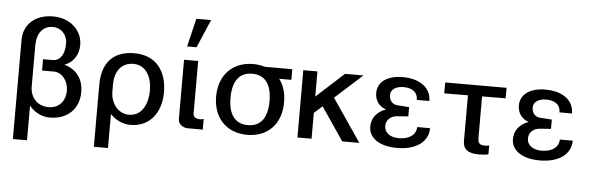

<svg xmlns="http://www.w3.org/2000/svg" viewBox="-58 -1015 4372 1421"><g transform="rotate(5 2128.5 -305.0)"><path d="M296 -657C359 -657 404 -608 404 -542C404 -465 371 -413 317 -413H244V-329H331C393 -329 440 -269 440 -196C440 -116 390 -63 315 -63C235 -63 178 -121 178 -204V-510C178 -599 221 -657 296 -657ZM292 -735C159 -735 73 -658 73 -541V195H178V-62C219 -13 274 13 330 13C463 13 547 -71 547 -194C547 -290 498 -360 406 -386C473 -412 509 -471 509 -542C509 -650 418 -735 292 -735Z M776 -275C776 -363 821 -437 914 -437C1010 -437 1052 -346 1052 -254V-241C1050 -165 1018 -59 912 -59C832 -59 776 -133 776 -221ZM780 200V-53C820 -10 874 15 930 15C1073 15 1157 -95 1157 -246C1157 -400 1079 -516 914 -516C770 -516 675 -438 675 -260V200Z M1284 -59C1284 -22 1319 3 1357 3H1467V-76C1460 -74 1447 -71 1437 -71C1419 -71 1389 -80 1389 -108V-500H1284ZM1458 -810H1348L1298 -600H1368Z M1651 -250C1651 -377 1703 -441 1796 -441C1889 -441 1941 -377 1941 -250C1941 -123 1889 -59 1796 -59C1703 -59 1651 -123 1651 -250ZM2088 -421V-500H1885C1858 -508 1829 -513 1797 -513C1644 -513 1544 -409 1544 -250C1544 -91 1644 13 1797 13C1951 13 2049 -90 2049 -250C2049 -319 2031 -377 1998 -421Z M2480 -500 2275 -313V-500H2170V0H2275V-192L2336 -246L2503 0H2630L2414 -317L2617 -500Z M2700 -127C2700 -42 2781 13 2911 13C3053 13 3142 -53 3142 -154H3046C3046 -97 2995 -60 2918 -60C2852 -60 2810 -93 2810 -142C2810 -185 2843 -217 2891 -221L2974 -227V-296L2886 -302C2849 -305 2825 -333 2825 -372C2825 -413 2862 -440 2920 -440C2987 -440 3026 -409 3026 -354H3119C3119 -450 3039 -513 2908 -513C2791 -513 2722 -460 2722 -379C2722 -321 2755 -280 2805 -264C2738 -239 2700 -192 2700 -127Z M3400 -421V-83C3400 -22 3435 8 3517 8C3536 8 3570 6 3589 1V-65C3580 -63 3571 -61 3561 -61C3511 -61 3505 -78 3505 -121V-422L3680 -423V-501H3224V-420Z M3760 -127C3760 -42 3841 13 3971 13C4113 13 4202 -53 4202 -154H4106C4106 -97 4055 -60 3978 -60C3912 -60 3870 -93 3870 -142C3870 -185 3903 -217 3951 -221L4034 -227V-296L3946 -302C3909 -305 3885 -333 3885 -372C3885 -413 3922 -440 3980 -440C4047 -440 4086 -409 4086 -354H4179C4179 -450 4099 -513 3968 -513C3851 -513 3782 -460 3782 -379C3782 -321 3815 -280 3865 -264C3798 -239 3760 -192 3760 -127Z"/></g></svg>

Font: Perun Medium
Style: Regular
Weight: 500
Foundry: Copyright (c) Stefan Peev, Context Ltd, 2016
Version: Version 1.089